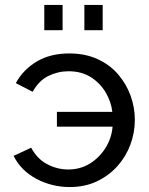

<svg xmlns="http://www.w3.org/2000/svg" viewBox="-20 -747 601 776"><path d="M262 9Q190 9 127.5 -24Q65 -57 35 -117L106 -150Q130 -105 170.5 -83.5Q211 -62 256 -62Q304 -62 342.5 -85.5Q381 -109 406 -148.5Q431 -188 435 -235H210V-295H434Q429 -337 406.5 -374.5Q384 -412 346.5 -435.5Q309 -459 257 -459Q214 -459 175.5 -440Q137 -421 112 -376L44 -411Q73 -465 128 -498Q183 -531 260 -531Q324 -531 373.5 -508.5Q423 -486 456.5 -447.5Q490 -409 507.5 -361Q525 -313 525 -263Q525 -211 507 -162.5Q489 -114 454.5 -75.5Q420 -37 371.5 -14Q323 9 262 9ZM159 -625V-727H233V-625ZM321 -625V-727H395V-625Z"/></svg>

Font: Raleway Medium
Style: Regular
Weight: 500
Designer: Matt McInerney, Pablo Impallari, Rodrigo Fuenzalida
Foundry: Matt McInerney, Pablo Impallari, Rodrigo Fuenzalida
Version: Version 4.026